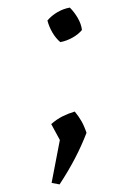

<svg xmlns="http://www.w3.org/2000/svg" viewBox="-20 -385 323 506"><path d="M116 97 141 -33 208 -35Q195 -1 177.5 32.5Q160 66 137 101ZM147 1 115 -58Q130 -71 145 -78.5Q160 -86 177 -91Q187 -79 194.5 -66Q202 -53 208 -35ZM139 -274Q127 -284 118 -299.5Q109 -315 105 -331Q116 -344 131.5 -353Q147 -362 164 -365Q176 -353 185 -337.5Q194 -322 196 -306Q186 -294 170.5 -285.5Q155 -277 139 -274Z"/></svg>

Font: Piazzolla Thin ExtraLight
Style: Regular
Weight: 250
Version: Version 2.005